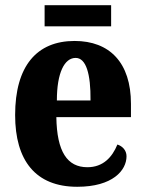

<svg xmlns="http://www.w3.org/2000/svg" viewBox="-20 -706 556 736"><path d="M151 -605H406V-686H151ZM276 10C412 10 465 -53 465 -107C465 -130 449 -146 430 -152C410 -103 375 -65 315 -65C238 -65 198 -124 196 -257H482V-308C482 -466 400 -549 266 -549C121 -549 38 -453 38 -265C38 -91 116 10 276 10ZM327 -321H198C198 -427 227 -484 270 -484C310 -484 328 -423 327 -321Z"/></svg>

Font: Noto Serif Myanmar Condensed ExtraBold
Style: Regular
Weight: 800
Width: 3
Designer: Ben Mitchell and the Monotype Design Team
Foundry: Monotype Imaging Inc.
Version: Version 2.106